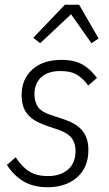

<svg xmlns="http://www.w3.org/2000/svg" viewBox="-20 -776 459 808"><path d="M181 12Q121 12 79.5 -12.5Q38 -37 9 -82L46 -114Q73 -73 104 -54Q135 -35 182 -35Q233 -35 265.5 -62Q298 -89 298 -141Q298 -173 282 -194.5Q266 -216 226 -230L184 -244Q160 -252 139.5 -262Q119 -272 103.5 -287Q88 -302 79.5 -323.5Q71 -345 71 -375Q71 -443 116 -483.5Q161 -524 239 -524Q293 -524 327 -504.5Q361 -485 388 -448L351 -416Q333 -442 307 -459.5Q281 -477 234 -477Q182 -477 153.5 -451Q125 -425 125 -380Q125 -348 139.5 -326.5Q154 -305 194 -292L237 -278Q262 -270 283.5 -259.5Q305 -249 320 -233.5Q335 -218 343.5 -196.5Q352 -175 352 -145Q352 -106 339 -77Q326 -48 302.5 -28Q279 -8 248 2Q217 12 181 12ZM313 -756 395 -614 365 -594 279 -716 149 -594 120 -617 253 -756Z"/></svg>

Font: IBM Plex Sans Cond Light
Style: Italic
Weight: 300
Width: 3
Italic angle: -11°
Designer: Mike Abbink, Paul van der Laan, Pieter van Rosmalen
Foundry: Bold Monday
Version: Version 1.3